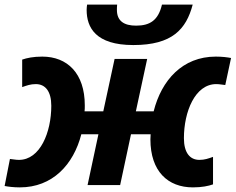

<svg xmlns="http://www.w3.org/2000/svg" viewBox="-30 -801 1020 831"><path d="M56 10C197 10 288 -88 322 -220H396L349 0H490L537 -220H622C622 -217 621 -207 621 -198C621 -59 697 10 805 10C844 10 872 4 892 -3V-122C872 -115 856 -109 833 -109C792 -109 766 -140 766 -203C766 -317 814 -437 906 -437C921 -437 932 -434 945 -433L970 -550C954 -553 932 -556 904 -556C760 -556 669 -454 635 -319H558L607 -546H466L417 -319H336C337 -327 337 -336 337 -345C337 -484 261 -556 153 -556C114 -556 86 -550 66 -543V-424C86 -431 102 -437 125 -437C166 -437 192 -406 192 -343C192 -229 144 -109 52 -109C37 -109 26 -112 13 -113L-10 4C6 7 28 10 56 10ZM345 -758C345 -682 384 -606 547 -606C716 -606 776 -675 804 -781H671C655 -713 619 -690 559 -690C507 -690 476 -710 476 -758C476 -765 476 -770 477 -781H347C346 -774 345 -766 345 -758Z"/></svg>

Font: BC Sans
Style: Bold Italic
Weight: 700
Italic angle: -12°
Designer: Monotype Design Team
Province of B.C.
Foundry: Monotype Imaging Inc.
Version: Version 2.000;GOOG;noto-source:20170915:90ef993387c0